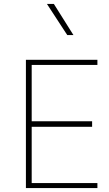

<svg xmlns="http://www.w3.org/2000/svg" viewBox="-20 -953 554 973"><path d="M473.6 -25.4H140.6V-310.5H446.8V-338.4H140.6V-624H473.6V-649.9H111.3V0H473.6ZM352.1 -775.4 252.9 -933.1H217.8L320.8 -775.4Z"/></svg>

Font: Estedad-FD VF
Style: Regular
Weight: 100
Designer: Amin Abedi
Version: Version 7.3